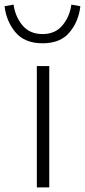

<svg xmlns="http://www.w3.org/2000/svg" viewBox="-48 -814 369 834"><path d="M112 -527H166V0H112ZM-28 -787 11 -794Q18 -742 49.5 -704Q81 -666 137 -666Q192 -666 223.5 -704Q255 -742 262 -794L301 -787Q294 -722 254.5 -674Q215 -626 137 -626Q59 -626 19 -674Q-21 -722 -28 -787Z"/></svg>

Font: Nebula Sans Light
Style: Regular
Weight: 300
Designer: Paul D. Hunt for Adobe (as Source Sans)
Foundry: Nebula Entertainment & Broadcasting LLC
Version: Version 1.010